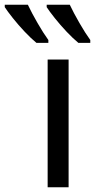

<svg xmlns="http://www.w3.org/2000/svg" viewBox="-115 -786 399 806"><path d="M173 0H85V-536H173ZM178 -766Q194 -732 218.5 -689.5Q243 -647 264 -618V-606H214Q192 -624 165 -652.5Q138 -681 115 -710Q92 -739 81 -756V-766ZM2 -766Q18 -732 42.5 -689.5Q67 -647 88 -618V-606H38Q16 -624 -11 -652.5Q-38 -681 -61 -710Q-84 -739 -95 -756V-766Z"/></svg>

Font: Noto Sans Historical
Style: Regular
Weight: 400
Designer: Monotype Design Team
Foundry: Monotype Imaging Inc.
Version: Version 2.013; ttfautohint (v1.8.4.7-5d5b)